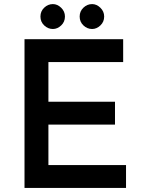

<svg xmlns="http://www.w3.org/2000/svg" viewBox="-20 -920 698 940"><path d="M583 -728V-616H217V-422H543V-310H217V-112H597V0H100V-728ZM239 -900Q261 -900 279.5 -882Q298 -864 298 -839Q298 -813 279.5 -795.5Q261 -778 239 -778Q215 -778 196.5 -795.5Q178 -813 178 -839Q178 -865 196.5 -882.5Q215 -900 239 -900ZM431 -900Q453 -900 471.5 -882Q490 -864 490 -839Q490 -813 471.5 -795.5Q453 -778 431 -778Q407 -778 388.5 -795.5Q370 -813 370 -839Q370 -865 388.5 -882.5Q407 -900 431 -900Z"/></svg>

Font: Josefin Sans SemiBold
Style: Regular
Weight: 600
Designer: Santiago Orozco
Foundry: Typemade
Version: Version 2.000